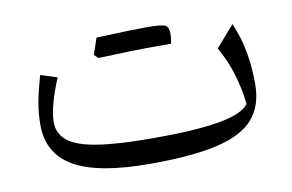

<svg xmlns="http://www.w3.org/2000/svg" viewBox="-56 -540 976 641"><g transform="rotate(-10 432.0 -219.5)"><path d="M757.3 -134.8Q752.4 -185.5 736.6 -237.8Q720.7 -290 694.8 -334L757.3 -405.8Q797.4 -316.4 797.4 -195.8Q797.4 -123 759 -78.6Q720.7 -34.2 635.3 -14.2Q549.8 5.9 407.2 5.9Q230.5 5.9 148.9 -41Q67.4 -87.9 67.4 -185.5Q67.4 -222.7 73.7 -259Q80.1 -295.4 95.7 -350.1L151.9 -332Q133.8 -290 123.3 -251.7Q112.8 -213.4 112.8 -187Q112.8 -147 144 -122.6Q175.3 -98.1 245.6 -87.4Q315.9 -76.7 432.1 -76.7Q576.7 -76.7 656 -90.8Q735.4 -105 757.3 -134.8ZM493.7 -377Q414.1 -377 296.9 -372.1L283.7 -384.8Q295.4 -419.9 302.7 -440.4Q423.3 -445.3 474.1 -445.3Q524.9 -445.3 536.4 -439Q547.9 -432.6 547.9 -411.9Q547.9 -391.1 543.9 -377Z"/></g></svg>

Font: Pinar-FD Regular
Style: FD-Regular
Weight: 400
Designer: Amin Abedi
Version: Version 3.000